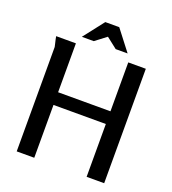

<svg xmlns="http://www.w3.org/2000/svg" viewBox="-160 -1030 1033 1151"><g transform="rotate(20 357.0 -455.0)"><path d="M525 -337H191V0H79V-666Q79 -667 75.5 -681.5Q72 -696 68.5 -711.5Q65 -727 65 -730H191V-418H525V-730H637V0H525ZM358 -833 287 -779H211L313 -910H402L503 -779H427Z"/></g></svg>

Font: Rosario SemiBold
Style: Regular
Weight: 600
Designer: Hector Gatti
Foundry: Omnibus Type
Version: Version 1.101; ttfautohint (v1.8.1.43-b0c9)